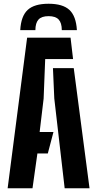

<svg xmlns="http://www.w3.org/2000/svg" viewBox="-20 -1000 516 1020"><path d="M20.6 0 124.1 -800H354.8L368.2 -686.2H220.1L211.8 -476.4L190.6 -298.6H264L234 -184.8H178.7L152.7 0ZM323.5 0 268.4 -476.8 261.3 -638.2H371.8L455.6 0ZM238.1 -980.1Q313.6 -980.1 348.9 -947.2Q384.2 -914.2 388.5 -840H308.3Q308.2 -878.5 291.6 -896.3Q275 -914.2 238.1 -914.2Q200.9 -914.2 184.5 -896.1Q168.2 -878.1 168 -840H87.6Q91.6 -914.3 126.9 -947.2Q162.3 -980.1 238.1 -980.1Z"/></svg>

Font: Big Shoulders Stencil Text SC Thin
Style: Regular
Weight: 100
Designer: Patric King
Foundry: XO Type Co
Version: Version 2.001